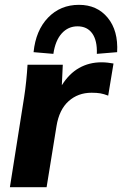

<svg xmlns="http://www.w3.org/2000/svg" viewBox="-20 -775 506 795"><path d="M21 0 80 -373Q85 -405 88.5 -439.5Q92 -474 94 -507H240L236 -422Q266 -470 307.5 -493.5Q349 -517 400 -517Q414 -517 426.5 -515.5Q439 -514 450 -512L428 -379Q410 -386 395.5 -388.5Q381 -391 359 -391Q303 -391 264 -356Q225 -321 214 -253L173 0ZM201 -552 119 -559Q128 -649 179 -702Q230 -755 307 -755Q382 -755 426 -701.5Q470 -648 465 -559L381 -552Q383 -607 362 -636.5Q341 -666 301 -666Q262 -666 235.5 -636.5Q209 -607 201 -552Z"/></svg>

Font: Mulish ExtraBold
Style: Italic
Weight: 800
Italic angle: -9°
Designer: Vernon Adams
Foundry: Vernon Adams
Version: Version 3.603; ttfautohint (v1.8.3)